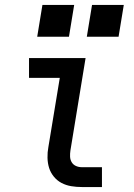

<svg xmlns="http://www.w3.org/2000/svg" viewBox="-20 -754 540 774"><path d="M310 0Q288 0 267 -3.5Q246 -7 228 -16.5Q210 -26 197 -42Q184 -58 178 -77Q172 -96 171.5 -118Q171 -140 175 -161L221 -440H97V-520H325L264 -148Q262 -135 262.5 -122.5Q263 -110 269 -100Q275 -90 286 -85Q297 -80 310 -80H391V0ZM330 -606 351 -734H479L458 -606ZM130 -606 151 -734H279L258 -606Z"/></svg>

Font: Iosevka SS04 Medium
Style: Italic
Weight: 500
Italic angle: -9°
Monospace: yes
Designer: Belleve Invis
Foundry: Belleve Invis
Version: Version 19.0.0; ttfautohint (v1.8.4)